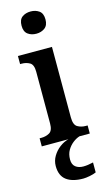

<svg xmlns="http://www.w3.org/2000/svg" viewBox="-149 -812 615 1101"><g transform="rotate(-15 158.5 -262.0)"><path d="M156 -632Q126 -632 105.5 -647.5Q85 -663 85 -698Q85 -734 105.5 -749Q126 -764 156 -764Q185 -764 206 -749Q227 -734 227 -698Q227 -663 206 -647.5Q185 -632 156 -632ZM18 0V-48H29Q55 -48 76.5 -60Q98 -72 98 -115V-422Q98 -464 77 -476Q56 -488 30 -488H20V-536H222V-118Q222 -73 243.5 -60.5Q265 -48 291 -48H303V0ZM201 240Q136 240 101 213.5Q66 187 66 130Q66 99 82 72Q98 45 123 26Q148 7 176 0H242Q222 6 202 21.5Q182 37 168.5 60Q155 83 155 115Q155 145 173 159Q191 173 219 173Q232 173 246.5 171Q261 169 278 165V224Q263 231 239.5 235.5Q216 240 201 240Z"/></g></svg>

Font: Noto Serif Thai SemiCondensed SemiBold
Style: Regular
Weight: 600
Width: 4
Designer: Monotype Design Team
Foundry: Monotype Imaging Inc.
Version: Version 2.002; ttfautohint (v1.8.4.7-5d5b)